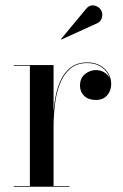

<svg xmlns="http://www.w3.org/2000/svg" viewBox="-20 -706 464 726"><path d="M180 -222.5Q180 -269.5 185.5 -313.5Q191 -357.5 205.2 -393Q219.5 -428.5 245.2 -449.2Q271 -470 310 -470Q338 -470 358.2 -458.8Q378.5 -447.5 389.5 -429Q400.5 -410.5 400.5 -388.5Q400.5 -363 385.2 -345.5Q370 -328 342.5 -328Q314 -328 298.2 -343.5Q282.5 -359 282.5 -381.5Q282.5 -411 301.5 -426Q320.5 -441 342 -441Q358.5 -441 371.8 -433.8Q385 -426.5 392.5 -414.8Q400 -403 400 -388.5H398Q398 -410 387.2 -427.8Q376.5 -445.5 357 -456.5Q337.5 -467.5 310 -467.5Q271 -467.5 246 -446.5Q221 -425.5 207 -390.2Q193 -355 187.8 -311.2Q182.5 -267.5 182.5 -222.5ZM182.5 -460V-2.5H242.5V0H32V-2.5H93V-457.5H32V-460ZM212 -556.5 210.5 -558 306 -673Q315.5 -684.5 326.8 -685.5Q338 -686.5 347.8 -681.2Q357.5 -676 362 -667.5Q367 -659.5 366.8 -649.5Q366.5 -639.5 361.8 -631Q357 -622.5 348.5 -618.5Z"/></svg>

Font: Bodoni Moda 72pt
Style: Regular
Weight: 400
Designer: Owen Earl
Foundry: indestructible type
Version: Version 2.005